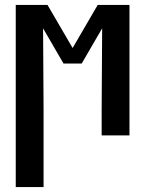

<svg xmlns="http://www.w3.org/2000/svg" viewBox="-20 -550 590 780"><path d="M44 210V-530H173L275 -355L377 -530H506V0H393V-106Q393 -188 394 -270Q395 -352 395 -435L312 -292H238L155 -435Q155 -352 156 -270Q157 -188 157 -106V210Z"/></svg>

Font: Lode
Style: Bold
Weight: 700
Monospace: yes
Designer: Belleve Invis
Foundry: Belleve Invis
Version: Version 29.2.0; ttfautohint (v1.8.3)